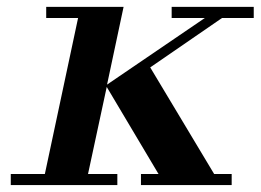

<svg xmlns="http://www.w3.org/2000/svg" viewBox="-20 -536 755 556"><path d="M11.2 0V-32.2H109.9L206.1 -483.9H113.8V-516.1H337.9L290 -291L573.2 -483.9H477.1V-516.1H714.8V-483.9H623L415 -340.8L600.1 -32.2H650.9V0H388.2V-32.2H439L289.1 -284.2L234.9 -32.2H319.8V0Z"/></svg>

Font: Fin Serif Display
Style: Italic
Weight: 400
Italic angle: -12°
Designer: J. Blake Harris
Version: Version 1.006;FEAKit 1.0